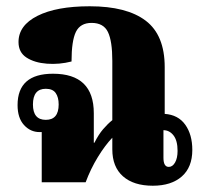

<svg xmlns="http://www.w3.org/2000/svg" viewBox="-20 -581 646 612"><path d="M467 11Q406 11 372 -19Q338 -49 338 -105V-142Q315 -118 292 -80.5Q269 -43 253 0H113V-160Q110 -160 106 -160Q77 -160 56.5 -182.5Q36 -205 36 -246Q36 -346 149 -346Q279 -346 279 -220V-126H281Q294 -152 308.5 -169Q323 -186 338 -198V-387Q338 -450 324 -479Q310 -508 272 -508Q236 -508 222 -479.5Q208 -451 208 -385Q169 -375 129.5 -378Q90 -381 64.5 -397.5Q39 -414 39 -447Q39 -500 99.5 -530.5Q160 -561 266 -561Q384 -561 444.5 -515Q505 -469 505 -367V-218Q548 -215 570.5 -183.5Q593 -152 593 -103Q593 -48 559.5 -18.5Q526 11 467 11ZM126 -199Q167 -199 167 -248Q167 -271 157.5 -284.5Q148 -298 126 -298Q85 -298 85 -248Q85 -199 126 -199ZM518 -49Q530 -49 538 -63Q546 -77 546 -100Q546 -133 533 -149.5Q520 -166 501 -166V-78Q501 -49 518 -49Z"/></svg>

Font: Noto Serif Thai Condensed Black
Style: Regular
Weight: 900
Width: 3
Designer: Monotype Design Team
Foundry: Monotype Imaging Inc.
Version: Version 2.002; ttfautohint (v1.8.4.7-5d5b)